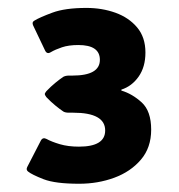

<svg xmlns="http://www.w3.org/2000/svg" viewBox="-20 -876 444 475"><path d="M175.8 -421.4Q116.7 -421.4 87.9 -432.6Q59.1 -443.8 49.3 -451.7Q43.9 -456.1 47.4 -462.9L81.1 -528.3Q85.9 -537.1 95.2 -532.2Q107.4 -525.4 127.9 -519.3Q148.4 -513.2 175.3 -513.2Q240.2 -513.2 240.2 -553.2Q240.2 -597.2 161.1 -597.2H150.4Q141.6 -597.2 136.7 -600.1Q127.4 -606.4 116.9 -615Q106.4 -623.5 94.7 -635.7Q90.8 -641.1 90.8 -643.1Q90.8 -645.5 94.7 -650.4Q106.4 -662.6 116.9 -671.1Q127.4 -679.7 136.7 -686Q142.6 -689 150.4 -689H159.2Q227.1 -689 227.1 -728Q227.1 -764.6 173.8 -764.6Q149.9 -764.6 133.3 -759Q116.7 -753.4 106 -747.1Q96.2 -740.7 91.3 -751.5L62 -813Q58.1 -821.3 65.4 -825.2Q78.1 -833 109.6 -844.7Q141.1 -856.4 193.8 -856.4Q232.4 -856.4 265.6 -844.5Q298.8 -832.5 319.3 -808.1Q339.8 -783.7 339.8 -746.1Q339.8 -710.4 323 -686.5Q306.2 -662.6 280.3 -654.3V-651.9Q307.1 -644 330.6 -622.6Q354 -601.1 354 -555.2Q354 -510.7 328.6 -481Q303.2 -451.2 262.7 -436.3Q222.2 -421.4 175.8 -421.4Z"/></svg>

Font: ADLaM Display
Style: Regular
Weight: 400
Designer: Mark Jamra, Neil Patel, Concept: Andrew Footit
Foundry: Microsoft
Version: Version 2.000; ttfautohint (v1.8.4.7-5d5b);gftools[0.9.28]